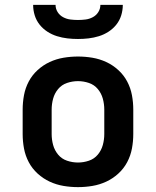

<svg xmlns="http://www.w3.org/2000/svg" viewBox="-20 -760 640 788"><path d="M300 8Q270 8 240.5 3Q211 -2 184 -14.5Q157 -27 134.5 -47.5Q112 -68 98 -94.5Q84 -121 78.5 -150.5Q73 -180 73 -210V-310Q73 -340 78.5 -369.5Q84 -399 98 -425.5Q112 -452 134.5 -472.5Q157 -493 184 -505.5Q211 -518 240.5 -523Q270 -528 300 -528Q330 -528 359.5 -523Q389 -518 416 -505.5Q443 -493 465.5 -472.5Q488 -452 502 -425.5Q516 -399 521.5 -369.5Q527 -340 527 -310V-210Q527 -180 521.5 -150.5Q516 -121 502 -94.5Q488 -68 465.5 -47.5Q443 -27 416 -14.5Q389 -2 359.5 3Q330 8 300 8ZM300 -93Q323 -93 345 -100.5Q367 -108 381.5 -125.5Q396 -143 402 -165Q408 -187 408 -210V-310Q408 -333 402 -355Q396 -377 381.5 -394.5Q367 -412 345 -419.5Q323 -427 300 -427Q277 -427 255 -419.5Q233 -412 218.5 -394.5Q204 -377 198 -355Q192 -333 192 -310V-210Q192 -187 198 -165Q204 -143 218.5 -125.5Q233 -108 255 -100.5Q277 -93 300 -93ZM300 -600Q278 -600 256.5 -602.5Q235 -605 214 -611.5Q193 -618 174.5 -630Q156 -642 142.5 -659Q129 -676 122.5 -697Q116 -718 116 -740H208Q208 -724 216.5 -710.5Q225 -697 239 -689.5Q253 -682 268.5 -680Q284 -678 300 -678Q316 -678 331.5 -680Q347 -682 361 -689.5Q375 -697 383.5 -710.5Q392 -724 392 -740H484Q484 -718 477.5 -697Q471 -676 457.5 -659Q444 -642 425.5 -630Q407 -618 386 -611.5Q365 -605 343.5 -602.5Q322 -600 300 -600Z"/></svg>

Font: Iosevka Fixed Extended
Style: Bold
Weight: 700
Width: 7
Monospace: yes
Designer: Belleve Invis
Foundry: Belleve Invis
Version: Version 24.1.1; ttfautohint (v1.8.4)